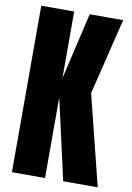

<svg xmlns="http://www.w3.org/2000/svg" viewBox="-94 -917 669 976"><g transform="rotate(10 240.5 -429.5)"><path d="M209 0H38.1V-859.4H208V-515.1L288.1 -859.4H460.9L364.7 -465.8L481 0H302.7L209 -416Z"/></g></svg>

Font: Anton
Style: Regular
Weight: 400
Designer: Vernon Adams, Tural Alisoy
Foundry: Vernon Adams
Version: Version 2.300